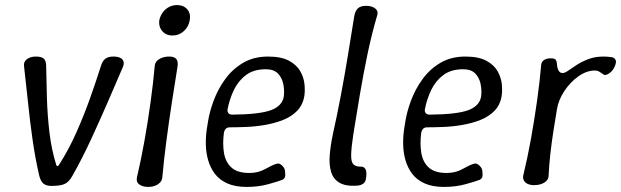

<svg xmlns="http://www.w3.org/2000/svg" viewBox="-20 -730 2449 757"><path d="M183 3Q163 3 152 -5.5Q141 -14 135 -36Q119 -105 108.5 -178.5Q98 -252 90.5 -325.5Q83 -399 75 -467Q73 -480 78.5 -488.5Q84 -497 95.5 -502Q107 -507 121 -507Q144 -507 153 -498.5Q162 -490 162 -470Q163 -410 165 -342.5Q167 -275 175 -207.5Q183 -140 202 -79Q204 -75 206.5 -75Q209 -75 212 -79Q251 -140 281 -207.5Q311 -275 335 -342.5Q359 -410 378 -470Q384 -490 395.5 -498.5Q407 -507 426 -507H427Q443 -507 453 -502.5Q463 -498 466.5 -489Q470 -480 465 -467Q436 -399 404 -325.5Q372 -252 338 -178.5Q304 -105 265 -36Q253 -14 236.5 -5.5Q220 3 183 3Z M565 7Q543 7 529.5 -2.5Q516 -12 520 -31Q536 -99 549.5 -174.5Q563 -250 573.5 -326Q584 -402 590 -469Q591 -482 599 -490Q607 -498 619.5 -502.5Q632 -507 647 -507Q667 -507 675 -497.5Q683 -488 680 -468Q669 -401 657.5 -325.5Q646 -250 636 -174.5Q626 -99 620 -31Q619 -19 611 -10.5Q603 -2 591 2.5Q579 7 565 7ZM660 -590Q643 -590 630.5 -598Q618 -606 612 -619.5Q606 -633 608 -650Q612 -668 622 -681.5Q632 -695 646.5 -702.5Q661 -710 678 -710Q704 -710 718.5 -693Q733 -676 728 -650Q724 -625 705 -607.5Q686 -590 660 -590Z M953 7Q907 7 876 -7Q845 -21 827 -45Q809 -69 800.5 -99Q792 -129 791.5 -161.5Q791 -194 796 -225L800 -250Q806 -289 822.5 -333.5Q839 -378 867.5 -417.5Q896 -457 938 -482Q980 -507 1037 -507Q1089 -507 1119.5 -490.5Q1150 -474 1164 -449Q1178 -424 1180.5 -398Q1183 -372 1180 -352Q1174 -316 1151.5 -293Q1129 -270 1096 -257Q1063 -244 1025.5 -237.5Q988 -231 951.5 -229.5Q915 -228 886 -228Q876 -228 870.5 -222.5Q865 -217 863 -208Q857 -164 863 -127.5Q869 -91 892.5 -69.5Q916 -48 963 -48Q998 -48 1025.5 -63.5Q1053 -79 1069 -84Q1078 -87 1085.5 -82.5Q1093 -78 1098.5 -70Q1104 -62 1104 -52Q1106 -34 1102 -28.5Q1098 -23 1093 -21Q1075 -14 1036.5 -3.5Q998 7 953 7ZM896 -278Q1003 -279 1048 -295.5Q1093 -312 1099 -350Q1102 -376 1096.5 -400.5Q1091 -425 1075 -441Q1059 -457 1028 -457Q981 -457 950.5 -434.5Q920 -412 902.5 -376Q885 -340 877 -298Q876 -289 881 -283.5Q886 -278 896 -278Z M1388 2Q1343 5 1318.5 -9.5Q1294 -24 1285.5 -52Q1277 -80 1280 -118Q1283 -156 1292 -199Q1309 -275 1324 -354.5Q1339 -434 1352 -513.5Q1365 -593 1377 -668Q1381 -688 1391.5 -697.5Q1402 -707 1424 -707Q1438 -707 1449 -702.5Q1460 -698 1465.5 -690Q1471 -682 1467 -669Q1445 -594 1428.5 -514.5Q1412 -435 1398.5 -355Q1385 -275 1373 -200Q1365 -147 1364.5 -119.5Q1364 -92 1373 -82.5Q1382 -73 1401 -73Q1415 -74 1421 -63Q1427 -52 1423 -26Q1421 -12 1411.5 -5.5Q1402 1 1388 2Z M1731 7Q1685 7 1654 -7Q1623 -21 1605 -45Q1587 -69 1578.5 -99Q1570 -129 1569.5 -161.5Q1569 -194 1574 -225L1578 -250Q1584 -289 1600.5 -333.5Q1617 -378 1645.5 -417.5Q1674 -457 1716 -482Q1758 -507 1815 -507Q1867 -507 1897.5 -490.5Q1928 -474 1942 -449Q1956 -424 1958.5 -398Q1961 -372 1958 -352Q1952 -316 1929.5 -293Q1907 -270 1874 -257Q1841 -244 1803.5 -237.5Q1766 -231 1729.5 -229.5Q1693 -228 1664 -228Q1654 -228 1648.5 -222.5Q1643 -217 1641 -208Q1635 -164 1641 -127.5Q1647 -91 1670.5 -69.5Q1694 -48 1741 -48Q1776 -48 1803.5 -63.5Q1831 -79 1847 -84Q1856 -87 1863.5 -82.5Q1871 -78 1876.5 -70Q1882 -62 1882 -52Q1884 -34 1880 -28.5Q1876 -23 1871 -21Q1853 -14 1814.5 -3.5Q1776 7 1731 7ZM1674 -278Q1781 -279 1826 -295.5Q1871 -312 1877 -350Q1880 -376 1874.5 -400.5Q1869 -425 1853 -441Q1837 -457 1806 -457Q1759 -457 1728.5 -434.5Q1698 -412 1680.5 -376Q1663 -340 1655 -298Q1654 -289 1659 -283.5Q1664 -278 1674 -278Z M2086 0Q2072 0 2061.5 -4.5Q2051 -9 2046 -17.5Q2041 -26 2043 -38Q2060 -108 2073.5 -183Q2087 -258 2097.5 -332.5Q2108 -407 2114 -477Q2116 -488 2126 -494Q2136 -500 2151 -500Q2166 -500 2170.5 -495Q2175 -490 2176 -476Q2177 -461 2182.5 -451.5Q2188 -442 2198 -442Q2207 -442 2221 -452Q2235 -462 2254.5 -474.5Q2274 -487 2300 -497Q2326 -507 2359 -507Q2367 -507 2374 -506.5Q2381 -506 2388 -505Q2402 -504 2407 -494Q2412 -484 2401 -462Q2397 -454 2389 -446.5Q2381 -439 2373 -436Q2365 -433 2360 -436Q2353 -441 2344.5 -446.5Q2336 -452 2325 -452Q2293 -452 2260.5 -429Q2228 -406 2205 -371Q2182 -336 2176 -300Q2169 -258 2162 -213.5Q2155 -169 2150 -124.5Q2145 -80 2143 -38Q2143 -26 2135 -17.5Q2127 -9 2114 -4.5Q2101 0 2086 0Z"/></svg>

Font: Winky Sans Light
Style: Italic
Weight: 300
Italic angle: -8.97852°
Designer: Simon Atzbach
Foundry: typofactur
Version: Version 1.205